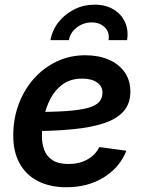

<svg xmlns="http://www.w3.org/2000/svg" viewBox="-20 -787 619 819"><path d="M263.2 11.7Q192.9 11.7 141.6 -14.6Q90.3 -41 63 -91.3Q35.6 -141.6 36.6 -212.9Q37.1 -282.7 60.3 -344Q83.5 -405.3 124.8 -451.7Q166 -498 221.9 -524.7Q277.8 -551.3 343.8 -551.3Q399.9 -551.3 443.4 -532.7Q486.8 -514.2 511.5 -479.2Q536.1 -444.3 536.1 -396Q536.1 -346.2 508.3 -313.5Q480.5 -280.8 425.3 -262Q370.1 -243.2 287.8 -235.4Q205.6 -227.5 96.2 -227.5L110.4 -309.1Q202.6 -309.1 262.2 -313.2Q321.8 -317.4 355.5 -326.9Q389.2 -336.4 403.1 -352.3Q417 -368.2 417 -392.1Q417 -419.4 393.8 -435.5Q370.6 -451.7 330.6 -451.7Q281.2 -451.7 248 -427.7Q214.8 -403.8 195.3 -366.2Q175.8 -328.6 167.5 -287.1Q159.2 -245.6 158.7 -210.4Q158.2 -176.3 168.5 -148.2Q178.7 -120.1 203.9 -103.8Q229 -87.4 272.5 -87.4Q318.4 -87.4 353 -106.9Q387.7 -126.5 403.8 -159.7L519 -144Q491.2 -73.2 423.3 -30.8Q355.5 11.7 263.2 11.7ZM383.8 -767.1Q430.7 -767.1 464.4 -746.8Q498 -726.6 513.4 -692.4Q528.8 -658.2 522 -615.7H442.9Q448.7 -648.9 427.2 -670.2Q405.8 -691.4 371.1 -691.4Q336.4 -691.4 308.1 -670.2Q279.8 -648.9 273.9 -615.7H195.3Q202.6 -658.2 229.5 -692.4Q256.3 -726.6 296.4 -746.8Q336.4 -767.1 383.8 -767.1Z"/></svg>

Font: Inter 17pt SemiBold
Style: Italic
Weight: 600
Italic angle: -9.3988°
Version: Version 4.001;git-66647c0bb